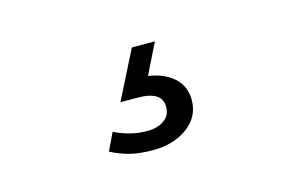

<svg xmlns="http://www.w3.org/2000/svg" viewBox="-45 -118 708 442"><g transform="rotate(-15 309.0 102.5)"><path d="M275 223Q243 223 220 217Q197 211 176 200L196 158Q214 167 233.5 172Q253 177 274 177Q298 177 314 166Q330 155 330 134Q330 97 272 97H231L289 -18H344L308 55Q347 61 369 81.5Q391 102 391 134Q391 174 358 198.5Q325 223 275 223Z"/></g></svg>

Font: LivvicRegular
Style: Regular
Weight: 400
Designer: Jacques Le Bailly, Baron von Fonthausen
Version: Version 1.001; ttfautohint (v1.8.2)